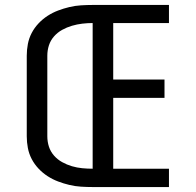

<svg xmlns="http://www.w3.org/2000/svg" viewBox="-20 -755 790 775"><path d="M354 0Q331 0 307 -1.5Q283 -3 260 -8.5Q237 -14 214.5 -22.5Q192 -31 172 -44Q152 -57 135.5 -74.5Q119 -92 108 -113Q97 -134 92.5 -157.5Q88 -181 88 -205V-530Q88 -554 92.5 -577.5Q97 -601 108 -622Q119 -643 135.5 -660.5Q152 -678 172 -691Q192 -704 214.5 -712.5Q237 -721 260 -726.5Q283 -732 307 -733.5Q331 -735 354 -735H662V-662H437V-434H644V-360H437V-74H662V0ZM354 -74V-662Q333 -662 312 -659.5Q291 -657 270.5 -651Q250 -645 231 -634.5Q212 -624 198 -608Q184 -592 177.5 -572Q171 -552 171 -530V-205Q171 -183 177.5 -163Q184 -143 198 -127Q212 -111 231 -100.5Q250 -90 270.5 -84Q291 -78 312 -76Q333 -74 354 -74Z"/></svg>

Font: Iosevka Aile
Style: Regular
Weight: 400
Designer: Belleve Invis
Foundry: Belleve Invis
Version: Version 28.0.1; ttfautohint (v1.8.4)